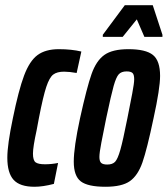

<svg xmlns="http://www.w3.org/2000/svg" viewBox="-20 -706 641 734"><path d="M8 -103Q8 -153 29 -253Q51 -361 72 -417Q93 -473 123.5 -495.5Q154 -518 205 -518Q253 -518 291 -509L273 -427Q245 -432 225 -432Q198 -432 183.5 -421Q169 -410 157 -374Q145 -338 129 -256Q127 -244 124.5 -232Q122 -220 120 -208Q106 -144 106 -119Q106 -93 116 -85.5Q126 -78 152 -78Q177 -78 202 -83L186 -3Q144 8 112 8Q56 8 32 -18.5Q8 -45 8 -103Z M262 -88Q262 -143 286 -254Q312 -372 330 -423Q348 -474 379 -496Q410 -518 471 -518Q537 -518 564.5 -496Q592 -474 592 -416Q592 -368 567 -254Q542 -135 524.5 -85Q507 -35 476.5 -13.5Q446 8 383 8Q316 8 289 -12.5Q262 -33 262 -88ZM467 -254Q478 -309 485.5 -348.5Q493 -388 493 -403Q493 -421 486.5 -427Q480 -433 464 -433Q444 -433 434 -422Q424 -411 414.5 -377.5Q405 -344 386 -254Q375 -200 367.5 -161Q360 -122 360 -106Q360 -89 367 -83Q374 -77 390 -77Q410 -77 420 -87.5Q430 -98 440 -133Q450 -168 467 -254ZM373 -565V-573L457 -686H564L601 -573V-565H532L503 -632L449 -565Z"/></svg>

Font: Saira Ultra Condensed
Style: Bold Italic
Weight: 700
Width: 1
Italic angle: -12°
Designer: Hector Gatti with collaboration of the Omnibus-Type team
Foundry: Omnibus-Type
Version: Version 1.001; ttfautohint (v1.8)